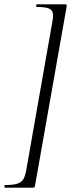

<svg xmlns="http://www.w3.org/2000/svg" viewBox="-45 -745 326 882"><path d="M261 -714 116 107Q115 114 113 115.5Q111 117 106 117H-21Q-25 117 -25 111Q-25 105 -21 105Q15 105 34 99Q53 93 62 78.5Q71 64 76 34L195 -642Q199 -666 199 -673Q199 -696 183 -704.5Q167 -713 125 -713Q121 -713 121 -719Q121 -725 125 -725H255Q260 -725 261 -723Q262 -721 261 -714Z"/></svg>

Font: Cormorant Infant
Style: Italic
Weight: 400
Italic angle: -10°
Designer: Christian Thalmann (Catharsis Fonts)
Foundry: Catharsis Fonts
Version: Version 4.000